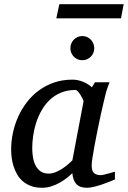

<svg xmlns="http://www.w3.org/2000/svg" viewBox="-20 -867 599 899"><path d="M371.1 -392.1Q371.6 -394.5 367.4 -403.3Q363.3 -412.1 357.4 -421.6Q351.6 -431.2 345 -438.5Q338.4 -445.8 334 -445.8Q295.9 -445.8 265.9 -433.3Q235.8 -420.9 213.4 -399.7Q190.9 -378.4 175 -350.6Q159.2 -322.8 149.4 -292.5Q139.6 -262.2 135.3 -231.4Q130.9 -200.7 130.9 -172.9Q130.9 -151.9 134.3 -130.9Q137.7 -109.9 146.2 -92.8Q154.8 -75.7 169.7 -64.9Q184.6 -54.2 208 -54.2Q225.6 -54.2 243.2 -62Q260.7 -69.8 275.9 -80.1Q291 -90.3 302.2 -100.6Q313.5 -110.8 318.8 -116.2ZM518.1 -26.9Q512.2 -24.4 496.6 -17.8Q481 -11.2 461.7 -4.6Q442.4 2 422.6 7.1Q402.8 12.2 388.2 12.2Q370.1 12.2 357.7 7.8Q345.2 3.4 337.2 -5.4Q329.1 -14.2 324.7 -26.9Q320.3 -39.6 318.8 -56.2Q307.6 -45.4 292.5 -33.4Q277.3 -21.5 259 -11.2Q240.7 -1 220 5.6Q199.2 12.2 176.8 12.2Q147.5 12.2 125.2 3.9Q103 -4.4 86.9 -18.3Q70.8 -32.2 60.3 -50.5Q49.8 -68.8 43.5 -88.6Q37.1 -108.4 34.7 -128.7Q32.2 -148.9 32.2 -167Q32.2 -205.6 40.5 -244.9Q48.8 -284.2 65.2 -320.6Q81.5 -356.9 106 -388.7Q130.4 -420.4 162.4 -443.8Q194.3 -467.3 233.6 -480.7Q272.9 -494.1 319.8 -494.1Q333.5 -494.1 346.9 -491Q360.4 -487.8 372.1 -482.7Q383.8 -477.5 393.6 -471.2Q403.3 -464.8 410.2 -458L424.8 -481.9H493.2Q490.7 -476.1 487.8 -468Q484.9 -460 481.9 -451.7Q479 -443.4 476.8 -436Q474.6 -428.7 474.1 -424.8Q470.7 -411.6 464.4 -385Q458 -358.4 450.9 -325.2Q443.8 -292 436.3 -255.6Q428.7 -219.2 422.9 -186.8Q417 -154.3 413.1 -129.2Q409.2 -104 409.2 -92.8Q409.2 -66.4 420.4 -56.6Q431.6 -46.9 452.1 -46.9Q457 -46.9 466.6 -49.1Q476.1 -51.3 486.3 -54.2Q496.6 -57.1 505.4 -59.6Q514.2 -62 518.1 -63ZM546.4 -781.2H243.7L257.8 -847.2H559.1ZM421.4 -641.1Q421.4 -629.4 417 -619.1Q412.6 -608.9 405 -601.3Q397.5 -593.8 387.2 -589.4Q377 -585 365.2 -585Q353.5 -585 343.5 -589.4Q333.5 -593.8 325.9 -601.3Q318.4 -608.9 314 -619.1Q309.6 -629.4 309.6 -641.1Q309.6 -652.8 313.7 -663.1Q317.9 -673.3 325.4 -681.2Q333 -689 343.3 -693.6Q353.5 -698.2 365.2 -698.2Q377 -698.2 387.2 -693.8Q397.5 -689.5 405 -681.6Q412.6 -673.8 417 -663.3Q421.4 -652.8 421.4 -641.1Z"/></svg>

Font: Charis SIL Am
Style: Italic
Weight: 400
Italic angle: -11°
Foundry: SIL International
Version: Version 5.000